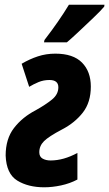

<svg xmlns="http://www.w3.org/2000/svg" viewBox="-20 -786 464 816"><path d="M264 -606Q280 -619 312 -649Q344 -679 376.5 -710Q409 -741 423 -758L424 -766H273Q230 -695 169 -616L167 -606ZM309 -23V-136Q250 -104 195 -104Q175 -104 161 -112Q147 -120 147 -139Q147 -166 167 -186Q187 -206 244 -236Q298 -264 332 -307.5Q366 -351 366 -418Q366 -482 328.5 -520Q291 -558 215 -558Q176 -558 141 -546.5Q106 -535 72 -515L104 -417Q122 -428 143.5 -437Q165 -446 190 -446Q228 -446 228 -415Q228 -385 201 -363Q174 -341 131 -317Q75 -288 39.5 -242Q4 -196 4 -125Q7 -47 53.5 -18.5Q100 10 168 10Q202 10 239.5 2Q277 -6 309 -23Z"/></svg>

Font: Noto Sans UI Condensed ExtraBold
Style: Italic
Weight: 800
Width: 3
Designer: Monotype Design Team
Foundry: Monotype Imaging Inc.
Version: 1.001